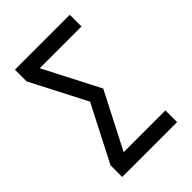

<svg xmlns="http://www.w3.org/2000/svg" viewBox="-215 -832 930 930"><g transform="rotate(-45 250.0 -367.5)"><path d="M62 0V-80L210 -368L62 -655V-735H438V-655H152L300 -368L152 -80H438V0Z"/></g></svg>

Font: Iosevka Curly Medium
Style: Regular
Weight: 500
Monospace: yes
Designer: Belleve Invis
Foundry: Belleve Invis
Version: Version 22.1.2; ttfautohint (v1.8.4)